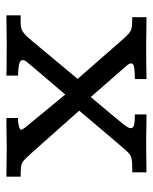

<svg xmlns="http://www.w3.org/2000/svg" viewBox="41 -518 477 599"><g transform="rotate(90 279.5 -218.5)"><path d="M27.8 0V-44.4H50.8Q69.3 -44.4 80.1 -52Q90.8 -59.6 109.4 -82L226.1 -222.2L110.4 -354.5Q93.8 -374 84.7 -381.8Q75.7 -389.6 65.2 -391.1Q54.7 -392.6 33.7 -392.6V-437Q36.1 -437 54.7 -436.8Q73.2 -436.5 95.5 -436.3Q117.7 -436 130.9 -436Q155.3 -436 176 -436.3Q196.8 -436.5 226.6 -437V-400.9Q199.7 -400.4 188.7 -398.2Q177.7 -396 177.7 -389.6Q177.7 -383.3 184.6 -375.5Q191.4 -367.7 201.2 -356.4L282.7 -263.2L346.7 -339.4Q361.3 -356.9 370.6 -368.9Q379.9 -380.9 379.9 -388.2Q379.9 -395.5 370.1 -398.2Q360.4 -400.9 336.9 -400.9V-437Q353 -437 367.4 -436.8Q381.8 -436.5 395 -436.3Q408.2 -436 420.4 -436Q443.4 -436 465.6 -436.3Q487.8 -436.5 517.6 -437V-392.6H504.4Q482.4 -392.6 471.9 -389.6Q461.4 -386.7 449.5 -373.3Q437.5 -359.9 410.6 -328.1L325.2 -227.1L453.6 -82.5Q470.7 -63.5 479.5 -55.4Q488.3 -47.4 498.8 -45.9Q509.3 -44.4 531.2 -44.4V0Q521 0 511 -0.2Q501 -0.5 490 -0.5Q479 -0.5 466.3 -0.7Q453.6 -1 439 -1Q436 -1 418.2 -0.7Q400.4 -0.5 379.9 -0.2Q359.4 0 348.1 0V-36.1Q376.5 -36.1 385.7 -45.4Q383.8 -49.3 381.1 -53.7Q378.4 -58.1 374.5 -62.5L274.9 -183.6L188 -81.5Q177.7 -69.3 172.6 -62.7Q167.5 -56.2 167.5 -50.8Q167.5 -43 178.7 -40Q189.9 -37.1 215.8 -36.1V0Q213.4 -0.5 196 -0.5Q178.7 -0.5 157.2 -0.7Q135.7 -1 120.1 -1Q90.8 -1 70.8 -0.5Q50.8 0 27.8 0Z"/></g></svg>

Font: Kameron
Style: Regular
Weight: 400
Designer: Vernon Adams
Foundry: Vernon Adams
Version: Version 1.100